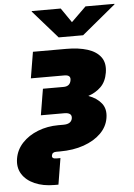

<svg xmlns="http://www.w3.org/2000/svg" viewBox="-93 -819 744 1070"><g transform="rotate(-5 279.0 -283.5)"><path d="M167.5 204.1Q104.5 204.1 57.4 183.3Q10.3 162.6 -12.7 125.5Q-35.6 88.4 -27.3 39.1Q-19 -10.3 15.9 -47.4Q50.8 -84.5 103.8 -105.2Q156.7 -126 218.3 -126H246.6Q291 -126 296.4 -158.2Q300.8 -189.5 256.8 -189.5H126L140.1 -274.4L143.1 -293L150.4 -335.9H265.6Q302.2 -335.9 307.6 -369.6Q313 -399.4 275.9 -399.4H88.4L112.8 -545.9H300.3Q367.7 -545.9 417.5 -530.3Q467.3 -514.6 491.7 -481.2Q516.1 -447.8 507.3 -394.5Q499 -344.7 470 -316.2Q440.9 -287.6 398.9 -273.9Q446.3 -256.8 471.7 -224.6Q497.1 -192.4 488.8 -142.6Q481 -94.2 444.1 -57.6Q407.2 -21 348.1 -0.2Q289.1 20.5 214.4 20.5H193.8Q170.9 20.5 168 39.1Q164.6 57.6 191.4 57.6H213.9L189.9 204.1ZM288.1 -772.5 343.8 -691.4 426.8 -772.5H588.9L588.4 -769.5L399.4 -613.3H262.7L125.5 -769.5L126 -772.5Z"/></g></svg>

Font: Inter Black
Style: Italic
Weight: 900
Italic angle: -9.39999°
Designer: Rasmus Andersson
Foundry: rsms
Version: Version 4.000;git-a52131595